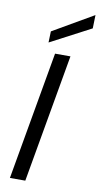

<svg xmlns="http://www.w3.org/2000/svg" viewBox="-102 -987 537 1032"><g transform="rotate(10 166.0 -471.0)"><path d="M31 0 154 -700H238L115 0ZM109 -753 111 -814 332 -942 330 -869Z"/></g></svg>

Font: DM Sans 18pt
Style: Italic
Weight: 400
Italic angle: -10°
Designer: Colophon Foundry, Jonny Pinhorn
Foundry: Colophon Foundry
Version: Version 4.004;gftools[0.9.30]